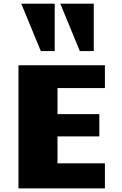

<svg xmlns="http://www.w3.org/2000/svg" viewBox="-20 -1056 684 1076"><path d="M83.5 -690.4H567.9V-562.5H302.2V-416.5H536.6V-291.5H302.2V-140.6H567.9V0H83.5ZM427.2 -770 317.9 -1035.6H505.4V-770ZM208.5 -770 99.1 -1035.6H286.6V-770Z"/></svg>

Font: Candal
Style: Regular
Weight: 400
Designer: vernon adams
Foundry: vernon adams
Version: Version 1.000